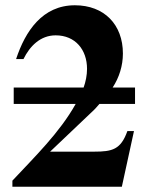

<svg xmlns="http://www.w3.org/2000/svg" viewBox="-20 -708 555 728"><path d="M492 -314V-376H407C432 -414 446 -459 446 -505C446 -615 375 -688 264 -688C141 -688 76 -590 41 -484H69C93 -533 133 -574 191 -574C266 -574 310 -519 310 -447C310 -423 305 -398 297 -376H32V-314H267C206 -205 112 -114 27 -23V0H442L488 -211H463C438 -141 406 -133 337 -133H170L332 -287C341 -295 349 -305 357 -314Z"/></svg>

Font: STIXGeneral
Style: Bold
Weight: 700
Designer: MicroPress Inc., with final additions and corrections provided by Coen Hoffman, Elsevier (retired)
Version: Version 1.1.0